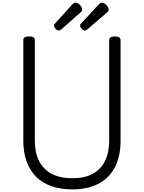

<svg xmlns="http://www.w3.org/2000/svg" viewBox="-20 -1426 1098 1465"><path d="M532 19Q442 19 372.5 -5.5Q303 -30 255.5 -77.5Q208 -125 183 -194Q158 -263 158 -352V-1121Q158 -1135 169 -1141.5Q180 -1148 202 -1148Q224 -1148 235 -1141.5Q246 -1135 246 -1121V-352Q246 -261 278.5 -197Q311 -133 375 -99.5Q439 -66 532 -66Q624 -66 686.5 -99.5Q749 -133 781 -197Q813 -261 813 -352V-1121Q813 -1135 824 -1141.5Q835 -1148 856 -1148Q900 -1148 900 -1121V-352Q900 -234 857 -151Q814 -68 732 -24.5Q650 19 532 19ZM429 -1193Q417 -1193 404.5 -1206Q392 -1219 392 -1230Q392 -1234 393.5 -1238Q395 -1242 401 -1248L534 -1395Q539 -1400 544.5 -1403Q550 -1406 557 -1406Q568 -1406 579.5 -1397.5Q591 -1389 599 -1377Q607 -1365 607 -1354Q607 -1347 604.5 -1342Q602 -1337 592 -1329L449 -1203Q443 -1199 438 -1196Q433 -1193 429 -1193ZM628 -1193Q616 -1193 603.5 -1206Q591 -1219 591 -1230Q591 -1234 592 -1238Q593 -1242 600 -1248L736 -1395Q741 -1400 746.5 -1403Q752 -1406 759 -1406Q769 -1406 780.5 -1397.5Q792 -1389 800.5 -1377Q809 -1365 809 -1354Q809 -1347 806.5 -1342Q804 -1337 794 -1329L648 -1203Q642 -1199 637 -1196Q632 -1193 628 -1193Z"/></svg>

Font: Playwrite CL
Style: Regular
Weight: 400
Designer: Veronika Burian, José Scaglione
Foundry: TypeTogether
Version: Version 1.002